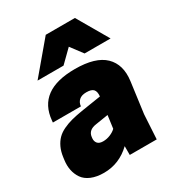

<svg xmlns="http://www.w3.org/2000/svg" viewBox="-195 -896 942 1025"><g transform="rotate(-30 276.0 -383.0)"><path d="M243.2 -589.8H83L243.2 -779.8H422.9L533.2 -589.8H373L317.9 -663.1ZM311 0V-54.2Q239.7 14.2 145 14.2Q100.1 14.2 67.6 0.5Q35.2 -13.2 18.8 -37.1Q2.4 -61 -3.4 -89.6Q-9.3 -118.2 -4.9 -150.9L-2.9 -166Q1.5 -199.7 13.4 -225.1Q25.4 -250.5 42.5 -267.8Q59.6 -285.2 85.9 -297.6Q112.3 -310.1 140.4 -317.4Q168.5 -324.7 207 -331.1L329.1 -350.1Q332 -379.4 320.3 -392.6Q308.6 -405.8 276.9 -405.8Q247.1 -405.8 231.7 -391.4Q216.3 -377 214.8 -355H42L43 -366.2Q58.6 -543.9 286.1 -543.9Q412.6 -543.9 468.3 -490Q523.9 -436 511.2 -339.8L485.8 -149.9L477.1 0ZM225.1 -133.8Q247.6 -133.8 269.3 -142.8Q291 -151.9 304.2 -165L314.9 -244.1L237.8 -231.9Q188 -225.1 183.1 -185.1L182.1 -175.8Q180.7 -158.2 190.9 -146Q201.2 -133.8 225.1 -133.8Z"/></g></svg>

Font: Cooper Hewitt
Style: Heavy Italic
Weight: 714
Designer: Village Type and Design LLC
Foundry: Cooper Hewitt Smithsonian Design Museum
Version: 1.000